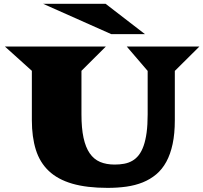

<svg xmlns="http://www.w3.org/2000/svg" viewBox="-20 -937 1035 977"><path d="M199.7 -917.5H517.6L717.8 -763.2H546.4ZM142.1 -576.7 4.9 -700.2H518.6L394.5 -576.7V-355Q394.5 -284.7 405 -236.1Q415.5 -187.5 436.5 -157Q457.5 -126.5 489.3 -113Q521 -99.6 563.5 -99.6Q589.4 -99.6 611.8 -103.8Q634.3 -107.9 653.1 -118.7Q671.9 -129.4 686.3 -147.9Q700.7 -166.5 710.7 -194.8Q720.7 -223.1 726.1 -262.7Q731.4 -302.2 731.4 -355V-576.2L625 -700.2H994.6L869.6 -576.2V-325.7Q869.6 -256.8 858.4 -204.3Q847.2 -151.9 826.2 -113.5Q805.2 -75.2 774.9 -49.8Q744.6 -24.4 706.5 -9Q668.5 6.3 623.5 12.7Q578.6 19 527.8 19Q421.4 19 347.7 -2.4Q273.9 -23.9 228.3 -67.1Q182.6 -110.4 162.4 -175Q142.1 -239.7 142.1 -325.7Z"/></svg>

Font: Goblin One
Style: Regular
Weight: 400
Designer: Riccardo De Franceschi
Foundry: Sorkin Type Co.
Version: Version 1.001